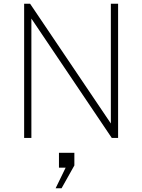

<svg xmlns="http://www.w3.org/2000/svg" viewBox="-20 -743 766 1034"><path d="M616 -723V0H582L149 -643V0H110V-723H142L577 -78V-723ZM333.5 160H297.5V80H380.5V148L311.5 271H279.5Z"/></svg>

Font: Public Sans VF
Style: Regular
Weight: 400
Designer: Pablo Impallari, Rodrigo Fuenzalida (Modified by Dan O. Williams and USWDS)
Version: Version 1.003